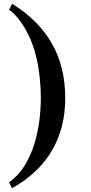

<svg xmlns="http://www.w3.org/2000/svg" viewBox="-20 -900 490 1030"><path d="M330 -373Q330 -214 258.5 -92Q187 30 44 110L29 78Q79 42 112 -11.5Q145 -65 164 -127Q183 -189 191 -252.5Q199 -316 199 -373Q199 -442 189.5 -514Q180 -586 157 -654Q134 -722 93 -780Q80 -799 64 -816.5Q48 -834 29 -848L45 -880Q188 -791 259 -665.5Q330 -540 330 -373Z"/></svg>

Font: Kaisei Tokumin ExtraBold
Style: Regular
Weight: 800
Designer: Font-Kai, 金井和夫
Foundry: KAZUO KANAI
Version: Version 5.003